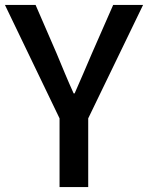

<svg xmlns="http://www.w3.org/2000/svg" viewBox="-23 -757 599 777"><path d="M218 0V-278L-3 -737H121L206 -541Q223 -500 239.5 -460.5Q256 -421 275 -379H279Q297 -421 314.5 -460.5Q332 -500 349 -541L435 -737H556L334 -278V0Z"/></svg>

Font: Noto Sans SC Medium
Style: Regular
Weight: 500
Designer: Ryoko NISHIZUKA  (kana, bopomofo & ideographs); Paul D. Hunt (Latin, Greek & Cyrillic); Sandoll Communications , Soo-you
Foundry: Adobe
Version: Version 2.004-H2;hotconv 1.0.118;makeotfexe 2.5.65603